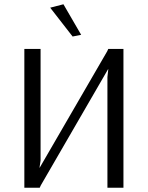

<svg xmlns="http://www.w3.org/2000/svg" viewBox="-20 -879 692 899"><path d="M215 -843 277 -859 360 -716 320 -708ZM558 -650V0H483V-518L487 -555H486L171 -11L166 0H94V-650H170V-127L165 -94H166L482 -639L487 -650Z"/></svg>

Font: Arsenal
Style: Regular
Weight: 400
Designer: Andrij Shevchenko
Foundry: Stairsfor.com
Version: Version 1.000